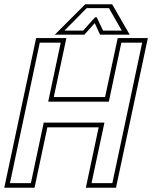

<svg xmlns="http://www.w3.org/2000/svg" viewBox="-32 -878 712 898"><path d="M-12 0 137 -700H278.5L219.5 -424H459.5L518.5 -700H659.5L510.5 0H369.5L429.5 -282.5H189.5L129.5 0ZM14.5 -21.5H112.5L172.5 -304.5H456.5L396 -21.5H493.5L633 -678.5H535.5L477 -402.5H193.5L252 -678.5H154ZM366.5 -858H492.5L574.5 -716H436L411 -770L363 -716H224.5ZM373.5 -840 269.5 -735H357L412.5 -797H420.5L450 -735H537.5L477.5 -840Z"/></svg>

Font: Tourney Thin ExtraLight
Style: Italic
Weight: 250
Italic angle: -12°
Version: Version 1.015